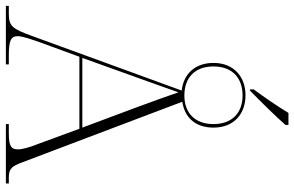

<svg xmlns="http://www.w3.org/2000/svg" viewBox="-196 -807 1001 653"><g transform="rotate(90 304.5 -480.5)"><path d="M282 -843V-830H286C322 -865 376 -920 403 -951V-961H362C337 -920 311 -882 282 -843ZM-2 0H197V-10H168C118 -10 101 -16 101 -40C101 -58 114 -93 123 -119L171 -250H416L467 -111C479 -82 486 -55 486 -42C486 -19 477 -10 432 -10H400V0H602V-10H581C551 -10 543 -21 530 -56L324 -600C378 -608 412 -645 412 -706C412 -777 364 -815 302 -815C241 -815 192 -777 192 -706C192 -643 230 -604 286 -598L100 -88C76 -22 67 -10 25 -10H-2ZM303 -607C243 -607 204 -642 204 -706C204 -770 243 -805 303 -805C361 -805 400 -770 400 -706C400 -642 361 -607 303 -607ZM175 -260 245 -455C266 -515 281 -554 292 -587C304 -551 317 -516 341 -450L412 -260Z"/></g></svg>

Font: Noto Serif Display SemiCondensed ExtraLight
Style: Regular
Weight: 200
Width: 4
Designer: Monotype Design Team
Foundry: Monotype Imaging Inc.
Version: Version 2.009